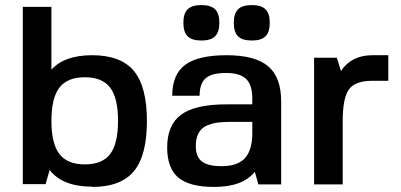

<svg xmlns="http://www.w3.org/2000/svg" viewBox="-20 -728 1583 758"><path d="M344 10V9Q227 9 176 -57L160 -1H70V-701H183V-453Q234 -510 344 -510Q457 -510 508.5 -448Q560 -386 560 -250Q560 -114 508.5 -52Q457 10 344 10ZM214.5 -120Q246 -79 315 -79Q384 -79 415 -120Q446 -161 446 -251Q446 -341 415 -382Q384 -423 315 -423Q246 -423 214.5 -382Q183 -341 183 -251Q183 -161 214.5 -120Z M986 -50Q939 10 825 10Q728 10 684 -27Q640 -64 640 -146Q640 -235 695.5 -275.5Q751 -316 873 -316H976V-340Q976 -393 951.5 -416.5Q927 -440 872 -440Q816 -440 792 -419Q768 -398 768 -350H660Q660 -434 711 -472Q762 -510 875 -510Q987 -510 1038.5 -466.5Q1090 -423 1090 -328V0H1000ZM976 -247H895Q863 -247 842 -244.5Q821 -242 798.5 -233Q776 -224 764.5 -203.5Q753 -183 753 -152Q753 -109 777 -90.5Q801 -72 855 -72Q915 -72 944 -100.5Q973 -129 976 -191ZM721 -691.5Q738 -708 775 -708Q812 -708 829 -691.5Q846 -675 846 -638Q846 -601 829 -584.5Q812 -568 775 -568Q738 -568 721 -584.5Q704 -601 704 -638Q704 -675 721 -691.5ZM920 -691.5Q937 -708 974 -708Q1011 -708 1028 -691.5Q1045 -675 1045 -638Q1045 -601 1028 -584.5Q1011 -568 974 -568Q937 -568 920 -584.5Q903 -601 903 -638Q903 -675 920 -691.5Z M1333 -250V0H1220V-500H1310L1326 -448Q1368 -510 1450 -510H1513V-409H1450Q1382 -409 1357.5 -375Q1333 -341 1333 -250Z"/></svg>

Font: Fivo Sans Med
Style: Regular
Weight: 450
Designer: Alexander Slobzheninov
Foundry: Alexander Slobzheninov
Version: 1.0